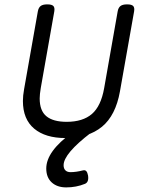

<svg xmlns="http://www.w3.org/2000/svg" viewBox="-20 -604 640 855"><path d="M545.4 -584.5Q525.9 -584.5 516.4 -577.1Q506.8 -569.8 503.9 -552.7L443.8 -211.4Q429.7 -131.3 389.2 -96.4Q348.6 -61.5 276.9 -61.5Q216.8 -61.5 186.8 -86.2Q156.7 -110.8 156.7 -165.5Q156.7 -183.1 161.6 -212.4L221.7 -552.7Q224.6 -569.8 217.8 -577.1Q210.9 -584.5 190.9 -584.5H189.9Q170.4 -584.5 160.9 -577.1Q151.4 -569.8 148.4 -552.7L87.4 -207.5Q82 -177.7 82 -154.3Q82 -73.2 132.1 -31.2Q182.1 10.7 271 10.7Q373 10.7 434.1 -39.6Q495.1 -89.8 514.2 -197.3L577.1 -552.7Q580.1 -569.8 573.2 -577.1Q566.4 -584.5 546.4 -584.5ZM301.8 -13.7Q186 69.8 186 146.5Q186 186 210.2 208.3Q234.4 230.5 274.9 230.5Q319.3 230.5 357.9 214.8Q376.5 207.5 372.1 177.7Q369.6 164.1 364.3 158.2Q358.9 152.3 349.1 154.8Q318.8 162.6 293.9 162.6Q279.3 162.6 271.2 154.5Q263.2 146.5 263.2 131.8Q263.2 80.1 386.2 -13.7Z"/></svg>

Font: Courier Prime Sans
Style: Regular
Weight: 300
Italic angle: -10°
Designer: Alan Dague-Greene
Foundry: Quote-Unquote Apps
Version: Version 3.23